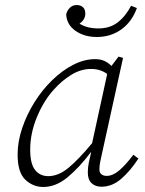

<svg xmlns="http://www.w3.org/2000/svg" viewBox="-20 -730 575 763"><path d="M100 -135Q100 -79 119.5 -54.5Q139 -30 172 -30Q212 -30 252 -63Q292 -96 346 -161L406 -436Q379 -456 342 -456Q301 -456 263 -432.5Q225 -409 195 -375Q155 -332 127.5 -266.5Q100 -201 100 -135ZM383 12Q359 12 344 -2Q329 -16 329 -44Q329 -64 332.5 -81.5Q336 -99 342 -124L341 -125Q295 -64 248.5 -25.5Q202 13 152 13Q111 13 80.5 -16Q50 -45 50 -116Q50 -167 68 -220.5Q86 -274 116.5 -323Q147 -372 187 -411Q227 -450 271 -472.5Q315 -495 358 -495Q379 -495 394.5 -488Q410 -481 423 -468L451 -505L469 -500L386 -123Q382 -105 378.5 -88Q375 -71 375 -57Q375 -44 383 -37.5Q391 -31 404 -31Q428 -31 453.5 -52.5Q479 -74 510 -115L530 -100Q499 -52 462.5 -20Q426 12 383 12ZM365 -583Q315 -583 280 -607.5Q245 -632 243 -673Q247 -689 258 -699.5Q269 -710 285 -710Q300 -710 309.5 -701.5Q319 -693 319 -676Q319 -652 296 -636Q326 -617 371 -617Q416 -617 447 -640.5Q478 -664 501 -707L524 -698Q504 -643 462 -613Q420 -583 365 -583Z"/></svg>

Font: Source Serif 4 SmText Light
Style: Italic
Weight: 300
Italic angle: -12°
Designer: Frank Grießhammer
Foundry: Adobe
Version: Version 4.005;hotconv 1.1.0;makeotfexe 2.6.0